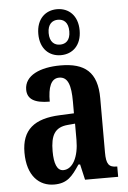

<svg xmlns="http://www.w3.org/2000/svg" viewBox="-57 -856 606 907"><g transform="rotate(-5 246.5 -402.0)"><path d="M248 -596C303 -596 346 -634 346 -705C346 -776 303 -814 248 -814C193 -814 150 -776 150 -705C150 -634 193 -596 248 -596ZM248 -646C222 -646 199 -662 199 -705C199 -748 222 -764 248 -764C275 -764 297 -748 297 -705C297 -662 275 -646 248 -646ZM163 10C225 10 249 -20 285 -74H293L310 0H467V-49H464C427 -49 415 -65 415 -120V-377C415 -502 356 -548 241 -548C144 -548 70 -515 70 -448C70 -403 104 -382 176 -382C176 -450 191 -491 230 -491C272 -491 285 -449 285 -373V-317L218 -314C96 -309 36 -260 36 -152C36 -41 93 10 163 10ZM212 -54C182 -54 169 -89 169 -147C169 -222 189 -260 252 -265L286 -268V-191C286 -111 257 -54 212 -54Z"/></g></svg>

Font: Noto Serif Bengali ExtraCondensed
Style: Bold
Weight: 700
Width: 2
Designer: Juan Bruce, Universal Thirst, Indian Type Foundry and the Monotype Design Team.
Foundry: Monotype Imaging Inc.
Version: Version 2.003